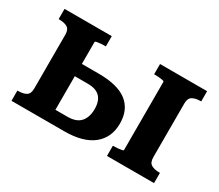

<svg xmlns="http://www.w3.org/2000/svg" viewBox="-101 -757 1110 975"><g transform="rotate(30 454.0 -269.5)"><path d="M656 -69V-469Q656 -473 646.5 -475Q637 -477 624 -478Q611 -479 600 -479H596V-539H872V-479H869Q839 -479 821 -468.5Q803 -458 803 -427V-112Q803 -81 821 -70.5Q839 -60 869 -60H872V0H596V-60H600Q611 -60 624 -61Q637 -62 646.5 -64Q656 -66 656 -69ZM252 -72H323Q375 -72 399 -99.5Q423 -127 423 -175Q423 -221 400 -245Q377 -269 328 -269H228V-341H350Q463 -341 517 -298.5Q571 -256 571 -175Q571 -93 513.5 -46.5Q456 0 345 0H36V-60H39Q70 -60 87.5 -70.5Q105 -81 105 -112V-427Q105 -458 87.5 -468.5Q70 -479 39 -479H36V-539H313V-479H307Q297 -479 284 -478Q271 -477 261.5 -475Q252 -473 252 -470Z"/></g></svg>

Font: Roboto Serif SemiBold
Style: Regular
Weight: 600
Designer: Greg Gazdowicz
Foundry: Commercial Type
Version: Version 1.008